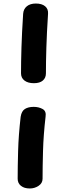

<svg xmlns="http://www.w3.org/2000/svg" viewBox="-20 -896 365 1087"><path d="M97 -235Q102 -267 121 -279Q140 -291 171 -291Q199 -291 221 -279Q243 -267 238 -235Q226 -131 223.5 -40Q221 51 221 116Q221 141 198.5 156Q176 171 149 171Q117 171 98.5 156Q80 141 80 116Q80 51 82.5 -40Q85 -131 97 -235ZM111 -818Q113 -845 132 -860.5Q151 -876 183 -876Q217 -876 235.5 -860.5Q254 -845 252 -818Q245 -709 242.5 -627Q240 -545 240 -481Q240 -455 222.5 -440Q205 -425 172 -425Q138 -425 118.5 -440Q99 -455 99 -481Q99 -545 101.5 -627Q104 -709 111 -818Z"/></svg>

Font: Playpen Sans
Style: Bold
Weight: 700
Designer: Laura Meseguer, Veronika Burian, José Scaglione
Foundry: TypeTogether
Version: Version 1.001